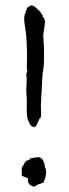

<svg xmlns="http://www.w3.org/2000/svg" viewBox="-20 -706 258 718"><path d="M138.7 -421.9 132.8 -313.5 133.8 -282.2Q133.8 -261.7 127 -261.7Q124 -261.7 127 -259.8Q123 -252.9 118.7 -242.2Q114.3 -231.4 107.4 -231.4Q94.7 -231.4 86.9 -252Q80.1 -263.7 80.1 -295.9V-335.9L78.1 -368.2L80.1 -409.2L78.1 -428.7L82 -440.4L80.1 -452.1L81.1 -486.3Q81.1 -556.6 75.7 -590.8Q70.3 -625 70.3 -636.2Q70.3 -647.5 74.7 -657.7Q79.1 -668 80.1 -672.9Q81.1 -679.7 85.9 -679.7Q88.9 -677.7 89.8 -681.6Q90.8 -685.5 92.8 -685.5Q105.5 -685.5 111.8 -679.7Q118.2 -673.8 123.5 -668.5Q128.9 -663.1 130.9 -662.1Q131.8 -661.1 134.8 -653.3L138.7 -651.4Q139.6 -649.4 139.2 -646.5Q138.7 -643.6 140.6 -641.6L144.5 -639.6Q148.4 -629.9 148.4 -622.1L141.6 -574.2L144.5 -526.4Q144.5 -503.9 144.5 -481.4Q144.5 -459 141.6 -443.8Q138.7 -428.7 138.7 -421.9ZM142.6 -23.4Q130.9 -18.6 125 -17.1Q119.1 -15.6 115.7 -12.7Q112.3 -9.8 107.4 -7.8Q81.1 -13.7 85 -39.1Q79.1 -42 72.8 -43.9Q66.4 -45.9 61.5 -49.8V-79.1Q66.4 -85 69.3 -91.8Q72.3 -98.6 76.2 -102.5Q80.1 -106.4 83.5 -106.4Q86.9 -106.4 88.9 -107.9Q90.8 -109.4 91.8 -111.3Q92.8 -113.3 94.7 -114.3L108.4 -116.2Q118.2 -118.2 122.1 -118.2Q135.7 -118.2 141.6 -105Q147.5 -91.8 147.5 -85Q147.5 -78.1 149.9 -76.2Q152.3 -74.2 152.3 -60.1Q152.3 -45.9 142.6 -23.4Z"/></svg>

Font: Mountains of Christmas
Style: Regular
Weight: 400
Designer: Crystal Kluge
Foundry: Font Diner, Inc DBA Tart Workshop
Version: Version 1.002